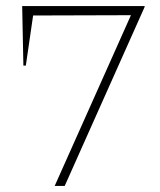

<svg xmlns="http://www.w3.org/2000/svg" viewBox="-20 -612 528 632"><path d="M57 -396 53 -592H456V-589L193 0H160L411 -562L89 -561L65 -396Z"/></svg>

Font: Piazzolla SC Thin
Style: Regular
Weight: 100
Designer: Juan Pablo del Peral
Foundry: Huerta Tipografica
Version: Version 1.330